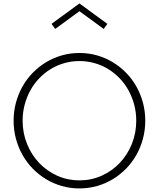

<svg xmlns="http://www.w3.org/2000/svg" viewBox="-20 -1068 913 1103"><path d="M436.4 14.5Q384.1 14.5 335.5 0.7Q286.8 -13.2 245 -38.4Q203.2 -63.6 168.6 -98.9Q134.1 -134.1 109.5 -177.5Q85 -220.9 71.6 -270.7Q58.2 -320.5 58.2 -374.5Q58.2 -428.6 71.6 -478.4Q85 -528.2 109.5 -571.6Q134.1 -615 168.6 -650.2Q203.2 -685.5 245 -710.7Q286.8 -735.9 335.2 -749.8Q383.6 -763.6 436.4 -763.6Q489.1 -763.6 537.5 -749.8Q585.9 -735.9 627.7 -710.7Q669.5 -685.5 704.1 -650.2Q738.6 -615 763.2 -571.6Q787.7 -528.2 801.1 -478.4Q814.5 -428.6 814.5 -374.5Q814.5 -320.5 801.1 -270.7Q787.7 -220.9 763.2 -177.5Q738.6 -134.1 704.1 -98.9Q669.5 -63.6 627.7 -38.4Q585.9 -13.2 537.3 0.7Q488.6 14.5 436.4 14.5ZM436.4 -31.8Q504.5 -31.8 564.1 -58.6Q623.6 -85.5 667.7 -131.8Q711.8 -178.2 737.3 -240.7Q762.7 -303.2 762.7 -374.5Q762.7 -422.3 751.1 -466.1Q739.5 -510 718.6 -548.2Q697.7 -586.4 668 -617.5Q638.2 -648.6 602 -670.9Q565.9 -693.2 523.9 -705.2Q481.8 -717.3 436.4 -717.3Q390.9 -717.3 348.9 -705.2Q306.8 -693.2 270.7 -670.9Q234.5 -648.6 204.8 -617.5Q175 -586.4 154.1 -548.2Q133.2 -510 121.6 -466.1Q110 -422.3 110 -374.5Q110 -303.2 135.5 -240.7Q160.9 -178.2 205 -131.8Q249.1 -85.5 308.6 -58.6Q368.2 -31.8 436.4 -31.8ZM297.3 -901.8 275.9 -930.9 436.4 -1048.2 596.8 -930.9 575.5 -901.8 436.4 -1003.6Z"/></svg>

Font: Spartan Light
Style: Regular
Weight: 300
Designer: Matt Bailey, Mirko Velimirovic
Foundry: Matt Bailey
Version: Version 1.005